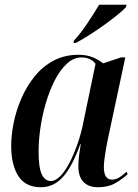

<svg xmlns="http://www.w3.org/2000/svg" viewBox="-20 -776 578 806"><path d="M152 10Q87 10 57 -37Q27 -84 27 -163Q27 -209 37.5 -261Q48 -313 70 -363.5Q92 -414 125.5 -455.5Q159 -497 205 -521.5Q251 -546 309 -546Q345 -546 370.5 -535Q396 -524 413 -510L488 -535H506L433 -193Q430 -179 426 -157Q422 -135 419 -112.5Q416 -90 416 -75Q416 -22 450 -22Q466 -22 480.5 -31Q495 -40 511 -55L516 -45Q496 -26 465.5 -8Q435 10 392 10Q352 10 330.5 -12Q309 -34 309 -78Q309 -102 312 -124Q315 -146 319 -171H317Q283 -76 244 -33Q205 10 152 10ZM193 -16Q213 -16 233.5 -37Q254 -58 272.5 -94Q291 -130 306 -173.5Q321 -217 330 -263L381 -508Q371 -522 355.5 -528.5Q340 -535 323 -535Q289 -535 260.5 -508.5Q232 -482 210 -439Q188 -396 172.5 -343.5Q157 -291 149.5 -238Q142 -185 142 -140Q142 -72 155.5 -44Q169 -16 193 -16ZM290 -605Q317 -634 346 -677Q375 -720 396 -756H511L509 -746Q497 -733 473 -713.5Q449 -694 418.5 -672Q388 -650 356.5 -630Q325 -610 299 -596H288Z"/></svg>

Font: Noto Serif Display Condensed SemiBold
Style: Italic
Weight: 600
Width: 3
Italic angle: -12°
Designer: Monotype Design Team
Foundry: Monotype Imaging Inc.
Version: Version 2.009